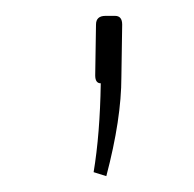

<svg xmlns="http://www.w3.org/2000/svg" viewBox="-20 -106 245 242"><path d="M125 -86Q134 -86 134 -75L133 -9Q133 44 114 116L98 111Q106 63 107 -1Q100 -1 100 -11L101 -75Q101 -86 113 -86Z"/></svg>

Font: Taylor Sans Thin
Style: Regular
Weight: 100
Italic angle: -8°
Designer: Natanael Gama
Version: Version 1.001 September 8, 2015